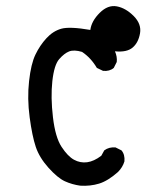

<svg xmlns="http://www.w3.org/2000/svg" viewBox="-20 -621 540 632"><path d="M244.1 -9.8Q216.8 -13.7 193.4 -24.4Q169.9 -35.2 139.6 -68.8Q109.4 -102.5 97.7 -137.7Q85.9 -172.9 77.6 -234.9Q69.3 -296.9 75.7 -354Q82 -411.1 96.7 -441.4Q111.3 -471.7 132.8 -495.1Q154.3 -518.6 181.6 -526.4Q209 -534.2 277.3 -522.5Q281.2 -551.8 308.1 -578.6Q335 -605.5 364.3 -600.1Q393.6 -594.7 419.9 -568.4Q446.3 -542 440.9 -511.2Q435.5 -480.5 416.5 -464.4Q397.5 -448.2 358.4 -452.1Q366.2 -434.6 364.3 -417L354.5 -397.5Q340.8 -385.7 319.3 -387.7L298.8 -397.5Q279.3 -430.7 250 -450.2Q223.6 -458 207.5 -451.7Q191.4 -445.3 174.8 -426.3Q158.2 -407.2 152.3 -354Q146.5 -300.8 154.3 -234.9Q162.1 -168.9 182.6 -137.7Q203.1 -106.4 223.6 -95.2Q244.1 -84 266.6 -86.9Q289.1 -89.8 313.5 -108.4L323.2 -126Q338.9 -137.7 360.4 -135.7L379.9 -126Q391.6 -112.3 389.6 -89.8Q383.8 -70.3 368.2 -54.7Q335 -25.4 306.2 -16.6Q277.3 -7.8 244.1 -9.8Z"/></svg>

Font: JasonHandwriting2
Style: Regular
Weight: 400
Version: Version 1.05.10